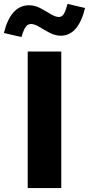

<svg xmlns="http://www.w3.org/2000/svg" viewBox="-74 -964 456 984"><path d="M68 0V-700H240V0ZM36 -774 -54 -795Q-19 -937 75 -937Q105 -937 133 -922Q161 -907 185.5 -892Q210 -877 228 -877Q243 -877 252.5 -891.5Q262 -906 272 -944L362 -923Q327 -781 238 -781Q209 -781 180.5 -796Q152 -811 127.5 -826Q103 -841 85 -841Q69 -841 58 -826.5Q47 -812 36 -774Z"/></svg>

Font: Red Hat Text VF
Style: Regular
Weight: 400
Designer: Pentagram, MCKL
Foundry: Pentagram, MCKL
Version: Version 1.023